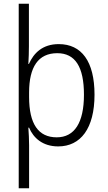

<svg xmlns="http://www.w3.org/2000/svg" viewBox="-20 -780 582 1036"><path d="M490 -269C490 -449 420 -542 297 -542C210 -542 162 -494 136 -435H133C135 -463 136 -504 136 -531V-760H81V236H137V3C137 -26 135 -65 133 -91H137C160 -36 210 10 294 10C415 10 490 -87 490 -269ZM433 -269C433 -118 382 -39 286 -39C187 -39 137 -111 137 -257V-281C137 -418 186 -493 289 -493C386 -493 433 -419 433 -269Z"/></svg>

Font: Noto Sans SemiCondensed Light
Style: Regular
Weight: 300
Width: 4
Designer: Monotype Design Team
Foundry: Monotype Imaging Inc.
Version: Version 2.013